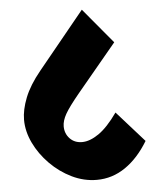

<svg xmlns="http://www.w3.org/2000/svg" viewBox="-51 -711 633 789"><g transform="rotate(-5 265.0 -317.0)"><path d="M317 34Q264 34 214.5 10Q165 -14 125.5 -54Q86 -94 63 -142Q40 -190 40 -238Q40 -279 59.5 -328.5Q79 -378 124 -433L316 -668L437 -523L274 -327Q231 -275 215.5 -247.5Q200 -220 200 -197Q200 -167 219.5 -146.5Q239 -126 270 -126Q302 -126 339 -151.5Q376 -177 417 -235L530 -108Q489 -40 435 -3Q381 34 317 34Z"/></g></svg>

Font: Eczar ExtraBold
Style: Regular
Weight: 800
Designer: Vaibhav Singh
Foundry: Rosetta Type Foundry
Version: Version 2.000